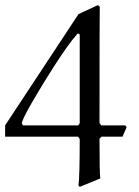

<svg xmlns="http://www.w3.org/2000/svg" viewBox="-21 -724 541 749"><path d="M360.8 -704.1 368.2 -698.2Q367.2 -671.4 367.2 -244.1L374 -234.9H467.8L473.1 -228L457 -190.9H375L367.2 -183.1Q367.2 -49.8 370.1 -27.8L290 4.9L285.2 -1Q290 -36.1 290 -182.1L283.2 -190.9H-1V-234.9L285.2 -668.9ZM290 -243.2V-585Q290 -592.8 285.2 -592.8Q281.7 -592.8 279.8 -590.8Q244.1 -550.3 187 -460.9Q148.4 -400.9 106.4 -328.9Q64.5 -256.8 64 -242.2L68.8 -234.9H284.2Z"/></svg>

Font: Aref Ruqaa
Style: Regular
Weight: 400
Designer: Abdoulla Aref
Version: Version 0.7